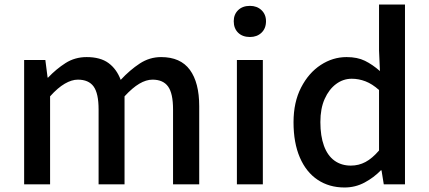

<svg xmlns="http://www.w3.org/2000/svg" viewBox="-20 -817 1901 851"><path d="M87 0V-551H181L191 -473H193Q229 -511 270.5 -537.5Q312 -564 364 -564Q425 -564 461 -537.5Q497 -511 515 -463Q556 -507 599.5 -535.5Q643 -564 694 -564Q780 -564 821.5 -507.5Q863 -451 863 -346V0H747V-332Q747 -403 725 -433.5Q703 -464 656 -464Q628 -464 597.5 -446Q567 -428 532 -390V0H417V-332Q417 -403 395 -433.5Q373 -464 325 -464Q298 -464 267 -446Q236 -428 202 -390V0Z M1030 0V-551H1145V0ZM1088 -653Q1055 -653 1035.5 -672Q1016 -691 1016 -723Q1016 -753 1035.5 -772Q1055 -791 1088 -791Q1119 -791 1139 -772Q1159 -753 1159 -723Q1159 -691 1139 -672Q1119 -653 1088 -653Z M1507 14Q1439 14 1388 -20Q1337 -54 1309 -119Q1281 -184 1281 -275Q1281 -364 1314.5 -429Q1348 -494 1401.5 -529Q1455 -564 1516 -564Q1564 -564 1597.5 -547.5Q1631 -531 1664 -502L1660 -593V-797H1775V0H1681L1671 -62H1668Q1637 -30 1596 -8Q1555 14 1507 14ZM1535 -83Q1570 -83 1600 -99Q1630 -115 1660 -150V-418Q1630 -445 1600 -456.5Q1570 -468 1539 -468Q1501 -468 1469.5 -444.5Q1438 -421 1419 -378.5Q1400 -336 1400 -276Q1400 -214 1416 -170.5Q1432 -127 1462.5 -105Q1493 -83 1535 -83Z"/></svg>

Font: Noto Sans TC Thin Medium
Style: Regular
Weight: 500
Version: Version 2.004-H2;hotconv 1.0.118;makeotfexe 2.5.65603